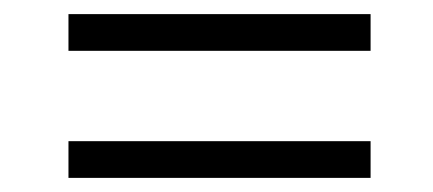

<svg xmlns="http://www.w3.org/2000/svg" viewBox="-20 -366 613 272"><path d="M77 -294V-346H505V-294ZM77 -114V-166H505V-114Z"/></svg>

Font: Ysabeau Infant
Style: Italic
Weight: 400
Italic angle: -12°
Designer: Christian Thalmann (Catharsis Fonts)
Version: Version 2.001;gftools[0.9.30]; featfreeze: ss01,ss02,lnum